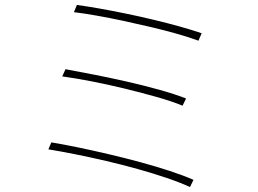

<svg xmlns="http://www.w3.org/2000/svg" viewBox="-20 -751 1040 774"><path d="M290 -731Q328 -726 379 -717Q430 -708 486 -696.5Q542 -685 598.5 -671.5Q655 -658 705 -644Q755 -630 793 -617L780 -587Q742 -601 692.5 -615Q643 -629 588 -642Q533 -655 477 -667Q421 -679 370 -688Q319 -697 278 -702ZM244 -472Q293 -463 357 -450.5Q421 -438 489.5 -422.5Q558 -407 621 -389.5Q684 -372 730 -354L716 -325Q672 -343 610 -360.5Q548 -378 480 -394.5Q412 -411 347 -423.5Q282 -436 231 -443ZM187 -177Q236 -169 296 -156.5Q356 -144 420 -129Q484 -114 546.5 -97Q609 -80 664 -62Q719 -44 760 -26L746 3Q707 -15 652.5 -33.5Q598 -52 535.5 -69.5Q473 -87 408.5 -102Q344 -117 284 -129Q224 -141 175 -149Z"/></svg>

Font: Noto Sans HK Thin
Style: Regular
Weight: 100
Designer: Ryoko NISHIZUKA 西塚涼子 (kana, bopomofo & ideographs); Paul D. Hunt (Latin, Greek & Cyrillic); Sandoll Communications 산돌커뮤니
Foundry: Adobe
Version: Version 2.004-H2;hotconv 1.0.118;makeotfexe 2.5.65603